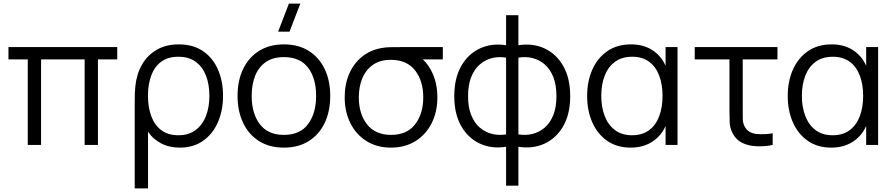

<svg xmlns="http://www.w3.org/2000/svg" viewBox="-20 -800 4938 1060"><path d="M206.7 0H133.3V-472H26.7V-540H627.3V-472H520.7V0H447.3V-472H206.7Z M797.3 240H723.7V-237.3Q723.7 -264.3 724.5 -286.2Q725.3 -308.2 727.3 -324.7Q734.3 -391.7 764.3 -443.7Q794.3 -495.7 845.4 -525.3Q896.5 -555 967 -555Q1046.7 -555 1101.1 -517.6Q1155.5 -480.2 1183.4 -415.8Q1211.3 -351.5 1211.3 -271.3Q1211.3 -189.8 1182.9 -125Q1154.5 -60.2 1101.2 -22.6Q1047.8 15 972.7 15Q913.3 15 867.8 -9.4Q822.3 -33.8 797.3 -73.3ZM964.7 -53.3Q1021.3 -53.3 1059.4 -81.6Q1097.5 -109.8 1116.8 -159.1Q1136 -208.3 1136 -271Q1136 -333.7 1117.2 -382.3Q1098.3 -431 1060.4 -458.8Q1022.5 -486.7 964.7 -486.7Q907.3 -486.7 870.2 -459.3Q833 -432 815 -383.3Q797 -334.7 797 -271.3Q797 -207.8 815.2 -158.6Q833.3 -109.3 870.5 -81.3Q907.7 -53.3 964.7 -53.3Z M1547.2 15Q1466.7 15 1409.5 -21.5Q1352.3 -58 1321.9 -122.4Q1291.5 -186.8 1291.5 -270.7Q1291.5 -355.5 1322.5 -419.6Q1353.5 -483.7 1410.8 -519.3Q1468.2 -555 1547.2 -555Q1628 -555 1685.2 -518.7Q1742.5 -482.3 1772.8 -418.2Q1803.2 -354.2 1803.2 -270.7Q1803.2 -185.7 1772.6 -121.4Q1742 -57.2 1684.6 -21.1Q1627.2 15 1547.2 15ZM1547.2 -55.3Q1637 -55.3 1681.1 -115.2Q1725.2 -175.2 1725.2 -270.7Q1725.2 -368.3 1680.8 -426.5Q1636.3 -484.7 1547.2 -484.7Q1486.7 -484.7 1447.3 -457.3Q1408 -430 1388.8 -381.8Q1369.5 -333.7 1369.5 -270.7Q1369.5 -173.2 1414.6 -114.2Q1459.7 -55.3 1547.2 -55.3ZM1515.3 -625H1578.3L1638 -780H1575Z M2138.7 15Q2060.8 15 2003.3 -21.1Q1945.8 -57.2 1914.4 -120Q1883 -182.8 1883 -263Q1883 -335 1907.8 -392.3Q1932.7 -449.7 1978.4 -486.8Q2024.2 -523.8 2087.3 -535Q2108.7 -539 2135.8 -539.5Q2163 -540 2192 -540H2424.7V-472H2262.7L2287 -493.3Q2336 -461.8 2365.3 -401.1Q2394.7 -340.3 2394.7 -263Q2394.7 -182.7 2363.1 -119.8Q2331.5 -57 2273.9 -21Q2216.3 15 2138.7 15ZM2138.7 -55.3Q2226.5 -55.3 2271.6 -113.4Q2316.7 -171.5 2316.7 -263Q2316.7 -353.7 2271.4 -411.5Q2226.2 -469.3 2138.7 -469.7Q2079.2 -470 2039.7 -442.6Q2000.2 -415.2 1980.6 -368.3Q1961 -321.5 1961 -263Q1961 -169.5 2007.2 -112.4Q2053.5 -55.3 2138.7 -55.3Z M2842 225H2774V10.3Q2695 22.8 2630 -6.9Q2565 -36.7 2526.5 -103.5Q2488 -170.3 2488 -269.3Q2488 -368.3 2526.5 -435.6Q2565 -502.8 2630 -532.8Q2695 -562.8 2774 -550.3V-716H2842V-550.3Q2921 -562.8 2986 -532.8Q3051 -502.8 3089.5 -435.6Q3128 -368.3 3128 -269.3Q3128 -170.3 3089.5 -103.5Q3051 -36.7 2986 -6.9Q2921 22.8 2842 10.3ZM2774 -58V-481.7Q2733.5 -488.7 2695.9 -479.2Q2658.3 -469.8 2628.5 -443.8Q2598.7 -417.7 2581.3 -374.2Q2564 -330.8 2564 -269.3Q2564 -207.8 2581.5 -164.6Q2599 -121.3 2629.1 -95.5Q2659.2 -69.7 2696.7 -60.6Q2734.2 -51.5 2774 -58ZM2842 -481.7V-58Q2881.8 -51.5 2919.3 -60.5Q2956.8 -69.5 2986.9 -95.2Q3017 -120.8 3034.5 -164.2Q3052 -207.5 3052 -269.3Q3052 -331.3 3034.7 -374.8Q3017.3 -418.2 2987.5 -444.2Q2957.7 -470.2 2920.1 -479.4Q2882.5 -488.7 2842 -481.7Z M3462.2 15Q3385.7 15 3331.9 -22.7Q3278.2 -60.3 3249.8 -124.8Q3221.5 -189.3 3221.5 -270Q3221.5 -350.8 3249.9 -415.2Q3278.3 -479.7 3332.5 -517.3Q3386.7 -555 3464.2 -555Q3542.8 -555 3596.2 -512.9Q3649.5 -470.8 3667.8 -397.3L3654.5 -371V-540H3720.5V0H3654.5V-170.7L3667.8 -144.3Q3649.5 -69.8 3594.8 -27.4Q3540.2 15 3462.2 15ZM3469.5 -53.3Q3526.3 -53.3 3563.8 -81.5Q3601.2 -109.7 3619.5 -158.8Q3637.8 -208 3637.8 -270.7Q3637.8 -334 3619.3 -382.8Q3600.8 -431.7 3563.6 -459.2Q3526.3 -486.7 3470.2 -486.7Q3413.5 -486.7 3375.5 -458.9Q3337.5 -431.2 3318.5 -382.3Q3299.5 -333.5 3299.5 -270.3Q3299.5 -209.2 3318.2 -160Q3337 -110.8 3374.8 -82.1Q3412.5 -53.3 3469.5 -53.3Z M4129.8 4.7Q4097 -0.2 4069.8 -15.6Q4042.7 -31 4025.2 -63.3Q4009.7 -92.8 4008.4 -123.5Q4007.2 -154.2 4007.2 -195.7V-472H3815.5V-540H4272.2V-472H4080.5V-198.3Q4080.5 -164 4080.9 -142Q4081.3 -120 4091.5 -100.7Q4102.5 -81.2 4118.9 -72Q4135.3 -62.8 4156.5 -60.3Q4178 -58.5 4201.7 -59.4Q4225.3 -60.3 4245.8 -64.3V0Q4228.2 4.3 4207.5 6.2Q4186.8 8 4166.5 7.6Q4146.2 7.2 4129.8 4.7Z M4569.7 15Q4493.2 15 4439.4 -22.7Q4385.7 -60.3 4357.3 -124.8Q4329 -189.3 4329 -270Q4329 -350.8 4357.4 -415.2Q4385.8 -479.7 4440 -517.3Q4494.2 -555 4571.7 -555Q4650.3 -555 4703.7 -512.9Q4757 -470.8 4775.3 -397.3L4762 -371V-540H4828V0H4762V-170.7L4775.3 -144.3Q4757 -69.8 4702.3 -27.4Q4647.7 15 4569.7 15ZM4577 -53.3Q4633.8 -53.3 4671.2 -81.5Q4708.7 -109.7 4727 -158.8Q4745.3 -208 4745.3 -270.7Q4745.3 -334 4726.8 -382.8Q4708.3 -431.7 4671.1 -459.2Q4633.8 -486.7 4577.7 -486.7Q4521 -486.7 4483 -458.9Q4445 -431.2 4426 -382.3Q4407 -333.5 4407 -270.3Q4407 -209.2 4425.8 -160Q4444.5 -110.8 4482.2 -82.1Q4520 -53.3 4577 -53.3Z"/></svg>

Font: Manrope Variable Light
Style: Regular
Weight: 200
Designer: Mikhail Sharanda
Foundry: Mikhail Sharanda
Version: Version 4.505